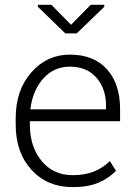

<svg xmlns="http://www.w3.org/2000/svg" viewBox="-20 -764 555 794"><path d="M280.8 9.8Q175.3 9.8 110.1 -61.8Q44.9 -133.3 44.9 -248.5V-275.4Q44.9 -391.1 109.6 -464.6Q174.3 -538.1 268.6 -538.1Q367.7 -538.1 422.1 -477.8Q476.6 -417.5 476.6 -312.5V-262.7H103.5V-248.5Q103.5 -157.7 151.9 -98.6Q200.2 -39.6 280.8 -39.6Q329.1 -39.6 365.5 -53.5Q401.9 -67.4 434.6 -97.7L459.5 -57.6Q429.7 -26.4 386.7 -8.3Q343.8 9.8 280.8 9.8ZM268.6 -488.3Q202.6 -488.3 158.9 -439.2Q115.2 -390.1 105.5 -312H418.5V-326.7Q418.5 -397 378.9 -442.6Q339.4 -488.3 268.6 -488.3ZM273.9 -661.6 355 -744.1H411.1V-735.8L297.4 -626H250L136.7 -735.8V-744.1H192.4Z"/></svg>

Font: Franko
Style: Light
Weight: 300
Designer: Google
Version: Version 1.200310; 2013